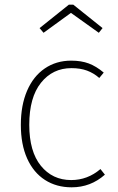

<svg xmlns="http://www.w3.org/2000/svg" viewBox="-20 -790 503 820"><path d="M423 -480 404 -457Q380 -478 351.5 -488.5Q323 -499 285 -499Q205 -499 155 -436.5Q105 -374 105 -257Q105 -143 154.5 -82Q204 -21 284 -21Q354 -21 409 -68L428 -44Q367 10 286 10Q221 10 172 -21.5Q123 -53 96 -113Q69 -173 69 -257Q69 -340 95.5 -402Q122 -464 171 -497.5Q220 -531 284 -531Q327 -531 359 -519Q391 -507 423 -480ZM149 -670 274 -770H293L418 -670L402 -650L283 -735L166 -650Z"/></svg>

Font: FiraGO UltraLight
Style: Regular
Weight: 200
Designer: bBox Type
Foundry: bBox Type GmbH
Version: Version 1.001